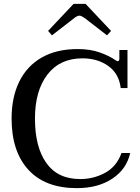

<svg xmlns="http://www.w3.org/2000/svg" viewBox="-20 -964 725 994"><path d="M229 -804 361 -944H423L555 -804L534 -781L419 -870Q400 -883 392 -883Q380 -883 364 -870L249 -781ZM40 -350Q40 -461 80 -542Q120 -623 196.5 -666.5Q273 -710 382 -710Q447 -710 496.5 -692.5Q546 -675 580 -651Q581 -651 584 -649Q587 -647 589 -647Q598 -647 598 -661V-705H640V-508H605Q596 -583 540.5 -622.5Q485 -662 407 -662Q290 -662 225.5 -578Q161 -494 161 -350Q161 -203 220 -120Q279 -37 395 -37Q465 -37 524.5 -69.5Q584 -102 609 -172H654Q636 -89 562 -39.5Q488 10 378 10Q214 10 127 -85Q40 -180 40 -350Z"/></svg>

Font: Taviraj Medium
Style: Regular
Weight: 500
Designer: Katatrad Team
Foundry: CadsonDemak
Version: Version 1.001